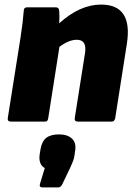

<svg xmlns="http://www.w3.org/2000/svg" viewBox="-20 -532 592 840"><path d="M28 0Q12 0 14 -15L70 -369Q75 -402 78.5 -430.5Q82 -459 84 -485Q84 -500 99 -500H224Q238 -500 239 -485Q241 -462 239 -430Q330 -512 422 -512Q562 -512 535 -340L484 -15Q481 0 469 0H321Q305 0 307 -15L352 -300Q361 -358 316 -358Q281 -358 240 -327L191 -15Q190 -8 187 -4Q184 0 176 0ZM166 288Q150 288 155 272L176 203Q162 197 156 180Q150 163 154 141L157 122Q163 86 182.5 71Q202 56 238 56Q275 56 294.5 74Q314 92 309 126L306 147Q304 161 299.5 173Q295 185 287 202L253 273Q246 288 235 288Z"/></svg>

Font: Sofia Sans ExtraBlack
Style: Italic
Weight: 1000
Italic angle: -9°
Designer: Botio Nikoltchev, Ani Petrova
Foundry: lettersoup
Version: Version 4.100; ttfautohint (v1.8.4.7-5d5b)